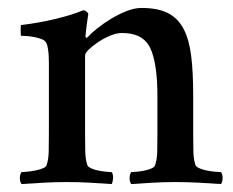

<svg xmlns="http://www.w3.org/2000/svg" viewBox="-20 -460 585 483"><path d="M336 -440Q377 -440 402.5 -427Q428 -414 442 -387Q456 -360 461 -319Q466 -278 466 -222V-123Q466 -98 466.5 -78Q467 -58 472 -44Q474 -40 482 -36.5Q490 -33 500.5 -31Q511 -29 521 -28Q531 -27 536 -27Q540 -21 540 -12Q540 -3 536 3Q506 1 478.5 -0.5Q451 -2 421 -2Q391 -2 366 -0.5Q341 1 310 3Q306 -3 306 -12Q306 -21 310 -27Q315 -27 324.5 -28Q334 -29 344 -31Q354 -33 361.5 -36.5Q369 -40 370 -44Q375 -58 375.5 -78Q376 -98 376 -124V-218Q376 -301 358 -339Q340 -377 287 -377Q273 -377 256.5 -370Q240 -363 226 -353.5Q212 -344 203 -335Q194 -326 194 -321V-124Q194 -100 194.5 -79Q195 -58 200 -44Q202 -40 209.5 -36.5Q217 -33 227 -31Q237 -29 246.5 -28Q256 -27 261 -27Q265 -21 264.5 -12Q264 -3 261 3Q230 1 204 -0.5Q178 -2 148 -2Q119 -2 91.5 -0.5Q64 1 34 3Q30 -3 30 -12Q30 -21 34 -27Q39 -27 48.5 -28Q58 -29 68.5 -31Q79 -33 87.5 -36.5Q96 -40 97 -44Q102 -58 102.5 -78Q103 -98 103 -124V-288Q103 -293 103 -301.5Q103 -310 102.5 -319.5Q102 -329 100.5 -338Q99 -347 97 -351Q94 -358 85 -361.5Q76 -365 65 -367Q54 -369 45 -369.5Q36 -370 33 -370Q32 -371 32 -383.5Q32 -396 33 -397Q76 -402 118 -412Q160 -422 189 -434Q194 -434 198 -430.5Q202 -427 202 -425Q202 -422 200.5 -414Q199 -406 198 -396.5Q197 -387 196 -379Q195 -371 195 -369Q195 -365 197 -365Q199 -365 201 -367Q209 -376 224.5 -388.5Q240 -401 259 -412.5Q278 -424 298 -432Q318 -440 336 -440Z"/></svg>

Font: Vermiglione Medium
Style: Regular
Weight: 500
Version: Version 1.000